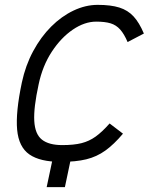

<svg xmlns="http://www.w3.org/2000/svg" viewBox="-20 -652 640 790"><path d="M172 118 197 0H165L171 -29H278L247 118ZM431 -144 486 -102Q449 -58 413.5 -32.5Q378 -7 335 3.5Q292 14 230 14Q145 14 101 -16.5Q57 -47 50.5 -118.5Q44 -190 70 -313Q85 -383 116.5 -441.5Q148 -500 190.5 -542.5Q233 -585 282.5 -608.5Q332 -632 382 -632Q436 -632 471 -621Q506 -610 529.5 -584.5Q553 -559 572 -514L505 -479Q491 -512 474.5 -530.5Q458 -549 435 -556Q412 -563 376 -563Q328 -563 279.5 -530Q231 -497 193 -439Q155 -381 139 -305Q118 -209 121 -154.5Q124 -100 152.5 -77.5Q181 -55 236 -55Q284 -55 315.5 -63Q347 -71 373.5 -90Q400 -109 431 -144Z"/></svg>

Font: Victor Mono
Style: Italic
Weight: 400
Italic angle: -12°
Monospace: yes
Designer: Rune Bjørnerås
Version: Version 1.561;gftools[0.9.30]